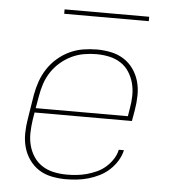

<svg xmlns="http://www.w3.org/2000/svg" viewBox="-50 -726 701 780"><g transform="rotate(5 300.0 -335.5)"><path d="M246 8Q217 8 188 2Q159 -4 136 -19Q113 -34 97 -57Q81 -80 73.5 -107Q66 -134 66.5 -164Q67 -194 72 -223L88 -323Q93 -351 102.5 -378Q112 -405 128 -429.5Q144 -454 167 -474Q190 -494 217 -506.5Q244 -519 272 -523.5Q300 -528 327 -528Q357 -528 385.5 -522Q414 -516 437.5 -501Q461 -486 477 -463Q493 -440 500.5 -413Q508 -386 507.5 -356Q507 -326 502 -297L494 -251H97L92 -220Q88 -193 87.5 -166.5Q87 -140 93.5 -115.5Q100 -91 114 -70Q128 -49 149 -35.5Q170 -22 196 -16.5Q222 -11 249 -11Q269 -11 289 -13Q309 -15 329.5 -20.5Q350 -26 370 -35Q390 -44 406.5 -58.5Q423 -73 435 -91.5Q447 -110 451 -130H472Q467 -107 454 -86Q441 -65 423 -48.5Q405 -32 383 -21Q361 -10 338 -3.5Q315 3 292 5.5Q269 8 246 8ZM476 -269 481 -300Q486 -326 486.5 -353Q487 -380 480.5 -404.5Q474 -429 460.5 -450Q447 -471 426 -484.5Q405 -498 379.5 -503.5Q354 -509 327 -509Q302 -509 276 -504.5Q250 -500 226 -488.5Q202 -477 181 -459Q160 -441 145 -418.5Q130 -396 121.5 -370.5Q113 -345 109 -320L100 -269ZM527 -661H182V-679H527Z"/></g></svg>

Font: Iosevka Aile Thin Oblique
Style: Regular
Weight: 100
Italic angle: -9°
Designer: Belleve Invis
Foundry: Belleve Invis
Version: Version 31.1.0; ttfautohint (v1.8.4)